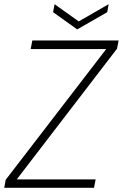

<svg xmlns="http://www.w3.org/2000/svg" viewBox="-30 -895 585 915"><path d="M535.2 -702.1 527.8 -663.1 49.8 -40H425.8L418 0H-9.8L-2.9 -38.1L476.1 -661.1H116.2L124 -702.1ZM345.2 -793 487.8 -875 481 -836.9 337.9 -754.9 223.1 -836.9 230 -875Z"/></svg>

Font: SVN-Poppins ExtraLight
Style: Italic
Weight: 200
Italic angle: -10°
Designer: Ninad Kale (Devanagari), Jonny Pinhorn (Latin)
Foundry: Indian Type Foundry
Version: Version 3.002 2017